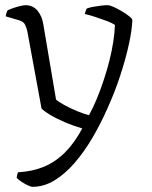

<svg xmlns="http://www.w3.org/2000/svg" viewBox="-20 -520 587 740"><path d="M106 200Q99 200 86.5 194Q74 188 62 180Q50 172 44 165Q46 155 47 151Q48 147 50 144Q105 141 149.5 122.5Q194 104 230.5 67.5Q267 31 297 -25Q265 -34 232 -48Q199 -62 174 -77Q149 -92 140 -102L86 -396Q83 -411 77 -424Q71 -437 53 -442L2 -457Q3 -465 5.5 -472Q8 -479 9 -480Q19 -485 32.5 -489.5Q46 -494 59 -497Q72 -500 78 -500Q107 -500 124.5 -479Q142 -458 147 -426L196 -136Q205 -128 227.5 -115.5Q250 -103 276.5 -92Q303 -81 323 -76Q339 -105 353 -139Q367 -173 379.5 -210.5Q392 -248 401.5 -285.5Q411 -323 416.5 -358.5Q422 -394 423 -424Q413 -431 392 -439Q371 -447 348 -454.5Q325 -462 307 -466Q308 -472 310 -477.5Q312 -483 314 -487Q324 -491 338 -493.5Q352 -496 367.5 -498Q383 -500 395 -500Q403 -500 418.5 -493Q434 -486 450.5 -476Q467 -466 478.5 -457Q490 -448 490 -443Q489 -406 477 -350.5Q465 -295 444 -230.5Q423 -166 394 -102Q368 -43 336 11.5Q304 66 267 108.5Q230 151 189.5 175.5Q149 200 106 200Z"/></svg>

Font: Texturina 12pt Thin
Style: Regular
Weight: 250
Designer: Guillermo Torres Carreño
Foundry: Omnibus-Type
Version: Version 1.002